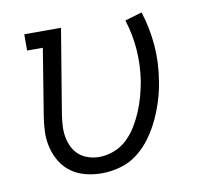

<svg xmlns="http://www.w3.org/2000/svg" viewBox="-65 -595 730 674"><g transform="rotate(-10 300.0 -258.0)"><path d="M246 8Q217 8 189 1Q161 -6 138.5 -22Q116 -38 101.5 -61.5Q87 -85 80 -112.5Q73 -140 74 -169.5Q75 -199 80 -228L118 -462H62V-520H193L143 -218Q140 -198 139 -178Q138 -158 141.5 -139Q145 -120 153.5 -103Q162 -86 176 -74Q190 -62 209 -56Q228 -50 247 -50Q273 -50 299.5 -60Q326 -70 346.5 -89.5Q367 -109 381.5 -133Q396 -157 406.5 -182Q417 -207 424 -232.5Q431 -258 436 -285Q445 -342 441 -397.5Q437 -453 420 -506L481 -524Q500 -464 505 -402Q510 -340 499 -275Q494 -242 484 -209.5Q474 -177 459.5 -145.5Q445 -114 424 -84.5Q403 -55 375 -33Q347 -11 313 -1.5Q279 8 246 8Z"/></g></svg>

Font: Iosevka Etoile Light Oblique
Style: Regular
Weight: 300
Italic angle: -9°
Designer: Belleve Invis
Foundry: Belleve Invis
Version: Version 15.5.2; ttfautohint (v1.8.4)